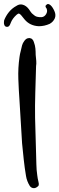

<svg xmlns="http://www.w3.org/2000/svg" viewBox="-55 -966 301 974"><path d="M128 -631Q126 -560 124 -495Q122 -430 123 -367Q125 -322 125.5 -277Q126 -232 128 -188Q129 -160 129.5 -132Q130 -104 134 -77Q136 -60 140 -44Q143 -33 141.5 -27Q140 -21 131 -16Q122 -10 112 -12Q102 -14 96 -23Q89 -34 84 -47Q79 -60 77 -73Q70 -114 65.5 -156Q61 -198 57 -239Q54 -293 50.5 -346.5Q47 -400 44 -454Q40 -510 38 -565.5Q36 -621 44 -677Q46 -692 50 -706.5Q54 -721 57 -736Q60 -747 68 -758Q73 -765 79 -769Q85 -773 95 -773Q104 -772 109.5 -766Q115 -760 117 -752Q123 -736 124.5 -720.5Q126 -705 126 -688Q128 -672 129 -656.5Q130 -641 128 -631ZM142 -833Q97 -835 70 -867Q66 -872 61.5 -877.5Q57 -883 53 -888Q46 -896 41.5 -897Q37 -898 29 -891Q19 -882 11.5 -872Q4 -862 -1 -849Q-1 -848 -1.5 -848Q-2 -848 -2 -846Q-9 -827 -22 -830Q-29 -831 -32.5 -838Q-36 -845 -35 -854Q-35 -860 -34 -863Q-25 -886 -9.5 -905Q6 -924 28 -936Q44 -947 61 -942Q78 -937 91 -920Q96 -913 101 -905.5Q106 -898 113 -893Q122 -884 133 -881Q144 -878 157 -879Q171 -881 179 -894.5Q187 -908 182 -921Q182 -923 181.5 -923Q181 -923 181 -923Q177 -928 176 -933Q175 -938 181 -942Q186 -947 192 -945Q198 -943 202 -939Q212 -930 221 -910Q230 -890 223 -873Q219 -864 212.5 -857Q206 -850 197 -845Q170 -833 142 -833Z"/></svg>

Font: Delicious Handrawn
Style: Regular
Weight: 400
Designer: Agung Rohmat
Foundry: Agung Rohmat
Version: Version 1.002; ttfautohint (v1.8.4.7-5d5b);gftools[0.9.27]